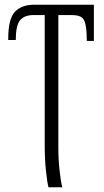

<svg xmlns="http://www.w3.org/2000/svg" viewBox="-20 -556 440 816"><path d="M170 59V-492H123Q83 -492 65 -469.5Q47 -447 47 -386H15V-391Q15 -475 43 -505.5Q71 -536 126 -536H379V-382H349L348 -412Q346 -460 333.5 -476Q321 -492 285 -492H228V75Q228 122 233.5 171.5Q239 221 245 240H186Q180 216 175 167Q170 118 170 59Z"/></svg>

Font: Noto Serif CondLight
Style: Regular
Weight: 300
Width: 3
Designer: Monotype Design Team
Foundry: Monotype Imaging Inc.
Version: Version 1.001